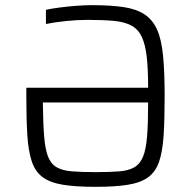

<svg xmlns="http://www.w3.org/2000/svg" viewBox="-20 -716 741 744"><path d="M350 8Q274 8 224.5 0Q175 -8 146 -29Q117 -50 103.5 -89.5Q90 -129 86 -191Q82 -253 82 -344V-376H554Q554 -449 548.5 -496.5Q543 -544 529.5 -573Q516 -602 490 -616.5Q464 -631 422 -635Q380 -639 319 -639Q281 -639 236 -634.5Q191 -630 158 -623V-678Q181 -683 212 -687Q243 -691 275.5 -693.5Q308 -696 336 -696Q409 -696 459 -688.5Q509 -681 540.5 -660Q572 -639 589 -600.5Q606 -562 612 -499Q618 -436 618 -344Q618 -253 614 -191Q610 -129 596.5 -89.5Q583 -50 554 -29Q525 -8 475.5 0Q426 8 350 8ZM350 -49Q406 -49 442.5 -52Q479 -55 501 -68Q523 -81 534.5 -109.5Q546 -138 550 -188.5Q554 -239 554 -319H146Q147 -239 151 -188.5Q155 -138 166 -109.5Q177 -81 199.5 -68Q222 -55 259 -52Q296 -49 350 -49Z"/></svg>

Font: Saira Thin Light
Style: Regular
Weight: 300
Version: Version 1.101